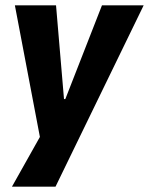

<svg xmlns="http://www.w3.org/2000/svg" viewBox="-20 -523 561 723"><path d="M25 180 134 -14 140 44 36 -503H191L221 -150H226L364 -503H521L189 180Z"/></svg>

Font: Nunito Sans 7pt Condensed ExtraBold
Style: Italic
Weight: 800
Width: 3
Italic angle: -9°
Designer: Vernon Adams
Foundry: Vernon Adams
Version: Version 3.101;gftools[0.9.27]